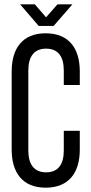

<svg xmlns="http://www.w3.org/2000/svg" viewBox="-20 -861 420 888"><path d="M73 -841 159 -741H228L315 -841H246L193 -781L141 -841ZM191 -707C84 -707 34 -637 34 -531V-169C34 -63 84 7 191 7C299 7 349 -63 349 -169V-256H275V-165C275 -102 250 -64 193 -64C137 -64 111 -102 111 -165V-535C111 -598 137 -636 193 -636C250 -636 275 -598 275 -535V-468H349V-531C349 -637 299 -707 191 -707Z"/></svg>

Font: VL Bebas Neue Regular
Style: Regular
Weight: 400
Designer: Ryoichi Tsunekawa
Foundry: Ryoichi Tsunekawa
Version: Version 001.003